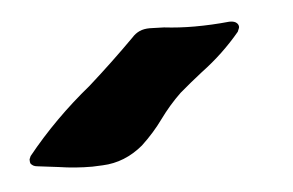

<svg xmlns="http://www.w3.org/2000/svg" viewBox="-62 4 333 218"><g transform="rotate(-5 105.0 112.5)"><path d="M36.1 187.5Q16.6 187.5 -2 184.6L-26.4 181.6Q-31.2 181.2 -33.7 177.7Q-34.2 176.3 -34.2 174.3V172.9L-32.7 169.4Q-0.5 129.4 41 95.7Q68.4 71.3 94.2 45.4Q98.1 41 103 38.8Q107.9 36.6 114.7 36.6L130.9 37.1Q147.9 39.1 165.5 39.1Q185.1 39.1 205.1 37.1H206.1Q211.4 37.1 213.9 39.6Q215.8 41.5 215.8 43.9Q215.8 44.9 215.3 45.9Q214.8 47.4 213.9 49.3Q194.3 72.8 169.4 91.3Q156.2 101.6 143.1 112.8Q129.9 125.5 119.1 140.4Q108.4 155.3 94.2 168.5Q73.2 186 47.9 187Z"/></g></svg>

Font: Weird Comic
Style: Italic
Weight: 400
Italic angle: -16°
Designer: GGBotNet
Foundry: GGBotNet
Version: 0.80